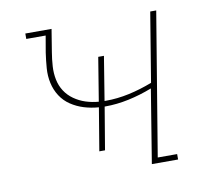

<svg xmlns="http://www.w3.org/2000/svg" viewBox="-64 -591 728 663"><g transform="rotate(-10 300.0 -260.0)"><path d="M417 0 459 -258Q418 -242 376 -233Q334 -224 293 -224H291L266 -75H246L271 -225Q244 -227 219.5 -234.5Q195 -242 174 -256Q153 -270 139.5 -291Q126 -312 120.5 -337Q115 -362 117 -389Q119 -416 123 -443L133 -501H65V-520H157L144 -440Q140 -416 138.5 -392Q137 -368 141.5 -345.5Q146 -323 158 -304.5Q170 -286 188.5 -273Q207 -260 228.5 -253Q250 -246 274 -244L299 -397H319L294 -243H299Q339 -243 380.5 -252Q422 -261 463 -277L503 -520H524L441 -19H509V0Z"/></g></svg>

Font: Iosevka Etoile Thin
Style: Italic
Weight: 100
Italic angle: -9°
Designer: Belleve Invis
Foundry: Belleve Invis
Version: Version 22.1.2; ttfautohint (v1.8.4)